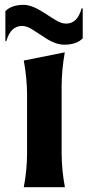

<svg xmlns="http://www.w3.org/2000/svg" viewBox="-20 -780 367 800"><path d="M2.4 -733.4Q27.8 -759.8 79.1 -759.8Q111.3 -759.8 157.7 -730.5L208.5 -698.2Q234.9 -681.6 254.9 -681.6Q303.2 -681.6 319.8 -745.1H324.7V-620.1Q298.3 -593.8 248 -593.8Q211.9 -593.8 168.5 -622.1L117.7 -655.3Q92.3 -671.9 72.3 -671.9Q23.9 -671.9 6.3 -608.4H2.4ZM79.1 0Q92.8 -71.8 92.8 -143.6V-383.3Q92.8 -452.6 79.1 -527.8L250 -562Q236.8 -487.8 236.8 -419.4V-143.6Q236.8 -73.2 250.5 0Z"/></svg>

Font: Classica
Style: Bold
Weight: 700
Designer: Wojciech Kalinowski "wmk69" (wmk69@o2.pl)
Foundry: Wojciech Kalinowski "wmk69" (wmk69@o2.pl)
Version: Version 2.1.1; 2021-05-14